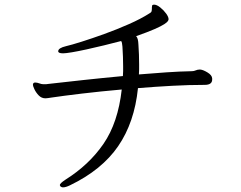

<svg xmlns="http://www.w3.org/2000/svg" viewBox="-20 -753 1040 828"><path d="M895 -410Q895 -387 863 -387Q796 -387 722.5 -383Q649 -379 575 -373Q560 -225 489.5 -122.5Q419 -20 282 46Q274 50 266 52.5Q258 55 252 55Q245 55 240 50Q238 46 238 45Q238 38 262 22Q364 -42 426.5 -133Q489 -224 505 -367Q414 -359 334 -349.5Q254 -340 200 -332Q193 -331 187 -330Q181 -329 176 -329Q159 -329 147 -341.5Q135 -354 128.5 -368Q122 -382 122 -387Q122 -396 130 -397H133Q140 -397 149.5 -393.5Q159 -390 165 -390H172Q176 -390 180 -390Q184 -390 188 -391Q258 -399 341 -408Q424 -417 510 -425Q511 -436 511 -446.5Q511 -457 511 -468Q511 -507 508 -552Q507 -560 506 -567Q505 -574 502 -576Q468 -567 429 -557.5Q390 -548 353.5 -540Q317 -532 290 -527.5Q263 -523 252 -523Q231 -523 231 -532Q231 -546 265 -554Q287 -559 331.5 -573Q376 -587 430 -606.5Q484 -626 536 -649Q588 -672 624 -695Q632 -699 633.5 -704Q635 -709 635 -716V-721Q635 -731 639 -732Q641 -733 644 -733Q656 -733 671 -721Q686 -709 696.5 -694.5Q707 -680 707 -670Q707 -667 704 -662Q701 -657 688 -648.5Q675 -640 646.5 -627.5Q618 -615 567 -597Q576 -589 577 -560Q580 -517 580 -476Q580 -465 580 -454Q580 -443 579 -432Q639 -437 697 -441Q755 -445 808 -446Q816 -446 824 -449.5Q832 -453 840 -453H844Q856 -452 875 -440.5Q894 -429 895 -415Z"/></svg>

Font: Moon Stars Kai T HW
Style: Regular
Weight: 400
Designer: GuiWonder
Version: Version 1.101